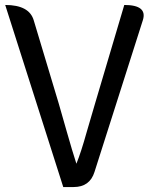

<svg xmlns="http://www.w3.org/2000/svg" viewBox="-20 -754 615 774"><path d="M235 0 1 -734Q98 -734 116 -672L217 -336Q226 -305 249 -224Q272 -143 288 -94Q307 -141 329 -220Q352 -300 363 -336L481 -734Q575 -734 556 -673L361 -61Q342 0 277 0Z"/></svg>

Font: Swei Toothpaste CJK TC
Style: Regular
Weight: 400
Version: Version 1.0